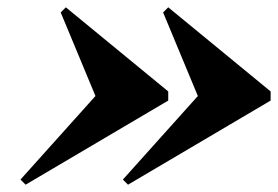

<svg xmlns="http://www.w3.org/2000/svg" viewBox="-20 -650 760 525"><path d="M330 -145 316 -159 521 -387.5 426 -616 440 -630 720 -400V-375ZM50 -145 36 -159 241 -387.5 146 -616 160 -630 440 -400V-375Z"/></svg>

Font: Bodoni Moda 9pt ExtraBold
Style: Italic
Weight: 800
Italic angle: -13°
Designer: Owen Earl
Foundry: indestructible type
Version: Version 2.004